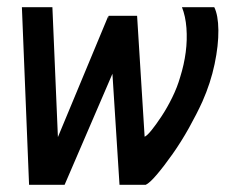

<svg xmlns="http://www.w3.org/2000/svg" viewBox="-20 -515 629 535"><path d="M313 0 283 -471H362L383 -134Q390 -137 402.5 -152.5Q415 -168 430.5 -191.5Q446 -215 460 -243.5Q474 -272 482 -300Q493 -335 497.5 -369.5Q502 -404 499.5 -437Q497 -470 487 -495H577Q588 -473 588.5 -431Q589 -389 578 -336.5Q567 -284 544 -232Q528 -197 506.5 -158.5Q485 -120 461 -86Q437 -52 417 -28.5Q397 -5 386 0ZM61 0 41 -495H126L147 0ZM86 0 282 -471 306 -339 160 0Z"/></svg>

Font: Alumni Sans Thin SemiBold
Style: Italic
Weight: 600
Italic angle: -8°
Version: Version 1.016